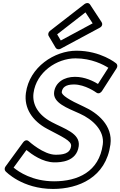

<svg xmlns="http://www.w3.org/2000/svg" viewBox="-20 -1197 788 1257"><path d="M354.2 -972.1 539.5 -1116 586.6 -1044.1 378 -931.9ZM307.1 -994.9C296.6 -986.7 292.5 -971.8 298.8 -961.3L344.3 -884.3C350 -874.8 364 -870.8 376.2 -877.4L632.8 -1015.4C654.3 -1026.9 650 -1044.8 644.9 -1052.5L569.5 -1167.5C561.4 -1179.8 545 -1179.5 533.9 -1170.9ZM474.2 -815C579.6 -815 658.1 -773.3 689.3 -753.2L621.5 -647.4C591.8 -665.4 536.2 -694 470.8 -694C399.4 -694 342.9 -657.3 334.4 -595C324.7 -523.2 420.8 -489.9 502.5 -453C586.8 -415.1 665.3 -342.2 652.9 -251C628.8 -72.5 489.3 -10 334.4 -10C192.4 -10 102 -72.3 69 -99.8L153.1 -214.9C187.4 -187.2 259.1 -134 337.1 -134C373.9 -134 481.5 -136.8 495.4 -240C506.9 -324.9 399.7 -354 317 -398.4C229.6 -444.7 189.5 -514.3 199.5 -588C218.1 -725.3 352 -815 474.2 -815ZM481 -865C337.2 -865 172.6 -758.7 149.5 -588C136.2 -489.7 191.3 -405.3 288.7 -353.6C388.7 -300 450.2 -275.1 445.4 -240C438.6 -189.2 389.1 -184 343.9 -184C265.5 -184 169.8 -271.1 169.8 -271.1C151.8 -288.2 136 -271.2 131.3 -264.8L16 -106.8C8.9 -97.1 8.7 -83.7 16.2 -75.7C18 -73.8 124.9 40 327.6 40C494.6 40 673.8 -35.5 702.9 -251C719.8 -375.8 617.4 -458.9 528.2 -499C432.8 -542.1 381.7 -574.8 384.4 -595C388.2 -622.7 407.5 -644 464.1 -644C538 -644 609.2 -591.9 609.7 -591.5C626.6 -578.5 641.8 -591.8 647.5 -600.7L743.8 -750.7C750.2 -760.7 749.6 -774.8 740.5 -782.2C738.9 -783.5 639.5 -865 481 -865Z"/></svg>

Font: Hussar Techniczny
Style: Bold 
Weight: 700
Foundry: Cannot Into Space Fonts
Version: Version 0.77